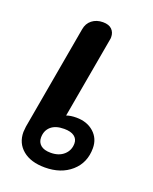

<svg xmlns="http://www.w3.org/2000/svg" viewBox="-117 -651 582 729"><g transform="rotate(20 174.5 -287.0)"><path d="M31 -89Q31 -95 33 -111L107 -531Q111 -556 129 -570Q147 -584 173 -584Q197 -584 209 -572Q221 -560 221 -541Q221 -534 220 -531L162 -203Q178 -209 202 -209Q245 -209 272.5 -184.5Q300 -160 300 -121Q300 -62 259 -26Q218 10 153 10Q96 10 63.5 -17Q31 -44 31 -89ZM228 -114Q228 -132 214 -142.5Q200 -153 173 -153Q138 -153 119.5 -136.5Q101 -120 101 -92Q101 -73 114.5 -61.5Q128 -50 155 -50Q188 -50 208 -68Q228 -86 228 -114Z"/></g></svg>

Font: Kodchasan SemiBold
Style: Italic
Weight: 600
Italic angle: -10°
Version: Version 1.000; ttfautohint (v1.6)